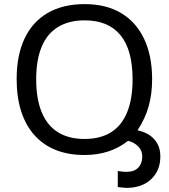

<svg xmlns="http://www.w3.org/2000/svg" viewBox="-20 -744 820 934"><path d="M595 170Q587 170 576.5 168.5Q566 167 553 166V88Q562 89 572.5 90.5Q583 92 595 92Q633 92 652.5 71.5Q672 51 672 17Q672 -12 652 -32Q632 -52 603 -59Q560 -25 507.5 -7.5Q455 10 391 10Q312 10 251 -14.5Q190 -39 147.5 -86.5Q105 -134 83 -202.5Q61 -271 61 -359Q61 -475 99.5 -556.5Q138 -638 212 -681Q286 -724 392 -724Q496 -724 569 -680.5Q642 -637 681 -555Q720 -473 720 -358Q720 -288 703.5 -228Q687 -168 649 -110Q683 -103 707.5 -86.5Q732 -70 746 -44.5Q760 -19 760 17Q760 86 715 128Q670 170 595 170ZM391 -68Q468 -68 520 -100.5Q572 -133 598.5 -198Q625 -263 625 -358Q625 -501 566 -573Q507 -645 392 -645Q315 -645 262 -612.5Q209 -580 182.5 -516Q156 -452 156 -358Q156 -264 182.5 -199Q209 -134 261.5 -101Q314 -68 391 -68Z"/></svg>

Font: Noto Sans Georgian
Style: Regular
Weight: 400
Designer: Monotype Design Team, Akaki Razmadze
Foundry: Google LLC
Version: Version 2.002